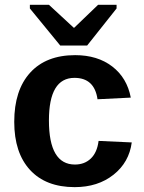

<svg xmlns="http://www.w3.org/2000/svg" viewBox="-20 -767 596 797"><path d="M290 9.8Q170.4 9.8 104.7 -61.5Q39.1 -132.8 39.1 -261.2Q39.1 -392.6 105.2 -465.3Q171.4 -538.1 292 -538.1Q384.8 -538.1 446 -491Q507.3 -443.8 522.9 -361.8L384.8 -355Q372.1 -443.8 289.1 -443.8Q183.1 -443.8 183.1 -267.1Q183.1 -84 291 -84Q331.1 -84 357.2 -109.1Q383.3 -134.3 389.2 -182.1L526.9 -175.8Q516.1 -93.3 451.2 -41.7Q386.2 9.8 290 9.8ZM463.9 -731.9 341.8 -578.1H230L104 -731.9V-747.1H183.1L286.1 -651.9H288.1L387.2 -747.1H463.9Z"/></svg>

Font: Libra Sans Modern
Style: Bold
Weight: 700
Foundry: Stefan Peev, Context Ltd
Version: Version 1.000